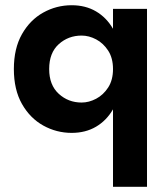

<svg xmlns="http://www.w3.org/2000/svg" viewBox="-20 -494 642 734"><path d="M168 -230Q168 -292 204.5 -325Q241 -358 292 -358Q320 -358 347.5 -343.5Q375 -329 393.5 -300.5Q412 -272 412 -230Q412 -188 393.5 -159.5Q375 -131 347.5 -116.5Q320 -102 292 -102Q241 -102 204.5 -135.5Q168 -169 168 -230ZM33 -230Q33 -151 64 -96.5Q95 -42 145.5 -14Q196 14 254 14Q307 14 347 -9.5Q387 -33 412 -76V220H542V-460H412V-384Q387 -427 347 -450.5Q307 -474 254 -474Q196 -474 145.5 -446Q95 -418 64 -363.5Q33 -309 33 -230Z"/></svg>

Font: Jost-600-Semi-PL
Style: Regular
Weight: 600
Version: Version 3.300; ttfautohint (v0.97) -l 8 -r 50 -G 200 -x 14 -